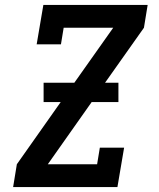

<svg xmlns="http://www.w3.org/2000/svg" viewBox="-20 -755 640 775"><path d="M33 0 48 -92 225 -343H156V-421H280L437 -643H237L226 -576H128L155 -735H576L561 -643L404 -421H458V-343H350L173 -92H372L383 -159H481L454 0Z"/></svg>

Font: Iosevka Etoile SmBdObl
Style: Regular
Weight: 600
Italic angle: -9°
Designer: Belleve Invis
Foundry: Belleve Invis
Version: Version 15.5.2; ttfautohint (v1.8.4)